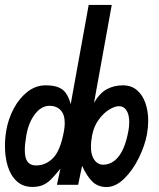

<svg xmlns="http://www.w3.org/2000/svg" viewBox="-20 -745 640 774"><path d="M0 -156.5Q0 -188 5.5 -220Q13.5 -266 35.5 -307.5Q57.5 -349 90.8 -375Q124 -401 164 -401Q195.5 -401 215 -393.2Q234.5 -385.5 246 -369Q257.5 -352.5 265 -325L337.5 -725H430.5L359 -330.5Q382 -370 410.8 -385.5Q439.5 -401 475.5 -401Q509.5 -401 532.2 -381.5Q555 -362 566.2 -329.5Q577.5 -297 577.5 -257Q577.5 -234 572.5 -204Q564 -157.5 539.2 -107.5Q514.5 -57.5 480 -24.2Q445.5 9 409.5 9Q374.5 9 352 -13.2Q329.5 -35.5 311 -76.5L295 0H209.5L223.5 -65Q198.5 -34.5 184.2 -20.5Q170 -6.5 152.8 1Q135.5 8.5 110.5 8.5Q72.5 8.5 47.8 -14.2Q23 -37 11.5 -74.2Q0 -111.5 0 -156.5ZM238 -217.5Q241 -235 241 -248.5Q241 -284 224 -301.2Q207 -318.5 180 -318.5Q146.5 -318.5 120.8 -284.8Q95 -251 86 -198.5Q80 -164 80 -140Q80 -107.5 91.2 -92.8Q102.5 -78 125 -78Q165 -78 194.5 -108.5Q224 -139 238 -217.5ZM498 -219.5Q501 -237.5 501 -253Q501 -282 490.2 -299.5Q479.5 -317 459 -317Q443 -317 420.2 -303.2Q397.5 -289.5 377.8 -262.5Q358 -235.5 351 -197.5Q346.5 -173 346.5 -154.5Q346.5 -126.5 354.8 -110Q363 -93.5 374 -87.2Q385 -81 395 -81Q432.5 -81 459 -115.2Q485.5 -149.5 498 -219.5Z"/></svg>

Font: JuliaMono ExtraBoldItalic
Style: Regular
Weight: 800
Italic angle: -9°
Monospace: yes
Designer: cormullion
Foundry: corm
Version: Version 0.049; ttfautohint (v1.8.4)